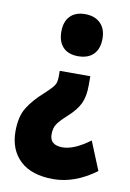

<svg xmlns="http://www.w3.org/2000/svg" viewBox="-84 -615 570 841"><g transform="rotate(10 201.0 -195.0)"><path d="M295 -257Q295 -208 279.5 -176Q264 -144 227 -111Q197 -84 184.5 -66Q172 -48 172 -19Q172 29 229 29Q280 29 350 -23L402 104Q308 173 213 173Q116 173 65 125Q14 77 14 -5Q14 -70 38.5 -110Q63 -150 107 -189Q132 -212 143 -225Q154 -238 156.5 -249Q159 -260 159 -274V-299H295ZM319 -470Q319 -425 295 -400.5Q271 -376 226 -376Q183 -376 159.5 -400.5Q136 -425 136 -470Q136 -514 159.5 -538.5Q183 -563 226 -563Q269 -563 294 -538.5Q319 -514 319 -470Z"/></g></svg>

Font: Noto Sans Malayalam ExtraCondensed Black
Style: Regular
Weight: 900
Width: 2
Designer: Jelle Bosma - Monotype Design Team
Foundry: Monotype Imaging Inc.
Version: Version 2.104; ttfautohint (v1.8.4.7-5d5b)